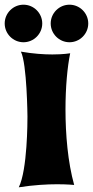

<svg xmlns="http://www.w3.org/2000/svg" viewBox="-63 -790 396 818"><path d="M253 -2C226 -99 216 -217 216 -324C216 -418 224 -505 236 -563C236 -563 207 -558 160 -558C124 -558 78 -561 26 -570C52 -519 54 -294 54 -294C54 -275 54 -66 17 8C81 -2 138 -5 180 -5C225 -5 253 -2 253 -2ZM-43 -690C-43 -646 -7 -610 37 -610C81 -610 117 -646 117 -690C117 -734 81 -770 37 -770C-7 -770 -43 -734 -43 -690ZM153 -690C153 -646 189 -610 233 -610C277 -610 313 -646 313 -690C313 -734 277 -770 233 -770C189 -770 153 -734 153 -690Z"/></svg>

Font: Spicy Rice
Style: Regular
Weight: 400
Designer: Astigmatic (AOETI)
Foundry: Astigmatic (AOETI)
Version: Version 1.000